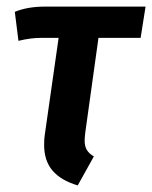

<svg xmlns="http://www.w3.org/2000/svg" viewBox="-20 -549 462 583"><path d="M239 -147Q237 -129 237 -123Q237 -105 243.5 -94Q250 -83 265 -74L216 14Q165 -1 139.5 -31Q114 -61 114 -109Q114 -129 116 -140L158 -434H104Q73 -434 36 -425L25 -513Q63 -529 118 -529H422L407 -434H279Z"/></svg>

Font: Fira Sans Extra Condensed Medium
Style: Italic
Weight: 500
Width: 3
Italic angle: -8°
Designer: Carrois Corporate & Edenspiekermann AG
Foundry: Carrois Corporate GbR & Edenspiekermann AG
Version: Version 4.203